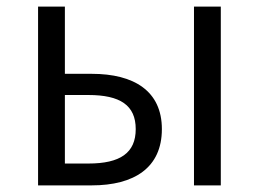

<svg xmlns="http://www.w3.org/2000/svg" viewBox="-20 -560 781 580"><path d="M95 0H257C385 0 469 -53 469 -170C469 -285 385 -337 257 -337H176V-540H95ZM176 -66V-273H247C343 -273 390 -242 390 -170C390 -98 343 -66 247 -66ZM566 0H647V-540H566Z"/></svg>

Font: Source Han Sans JP Normal
Style: Regular
Weight: 350
Designer: Ryoko NISHIZUKA 西塚涼子 (kana, bopomofo & ideographs); Paul D. Hunt (Latin, Greek & Cyrillic); Sandoll Communications 산돌커뮤니
Foundry: Adobe
Version: Version 2.002;hotconv 1.0.116;makeotfexe 2.5.65601